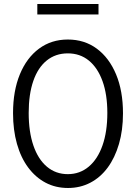

<svg xmlns="http://www.w3.org/2000/svg" viewBox="-20 -927 678 957"><path d="M319 10Q257 10 207 -16.5Q157 -43 120.5 -92Q84 -141 64.5 -210Q45 -279 45 -363Q45 -474 79 -556.5Q113 -639 174.5 -684.5Q236 -730 318 -730Q401 -730 462.5 -684.5Q524 -639 558.5 -556.5Q593 -474 593 -362Q593 -278 573 -209.5Q553 -141 517 -92Q481 -43 430.5 -16.5Q380 10 319 10ZM318 -59Q378 -59 422.5 -96.5Q467 -134 491 -202.5Q515 -271 515 -364Q515 -456 491 -522.5Q467 -589 423 -625Q379 -661 318 -661Q257 -661 213 -625.5Q169 -590 146 -523.5Q123 -457 123 -364Q123 -270 146.5 -201.5Q170 -133 214 -96Q258 -59 318 -59ZM166 -855V-907H471V-855Z"/></svg>

Font: Instrument Sans SemiCondensed
Style: Regular
Weight: 400
Width: 4
Designer: Rodrigo Fuenzalida
Foundry: fragTYPE
Version: Version 1.000;gftools[0.9.28]